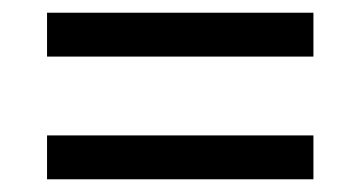

<svg xmlns="http://www.w3.org/2000/svg" viewBox="-20 -508 567 302"><path d="M54 -488H473V-419H54ZM54 -295H473V-226H54Z"/></svg>

Font: Noto Serif Sinhala SemiCondensed
Style: Bold
Weight: 700
Width: 4
Designer: Jelle Bosma - Monotype Design Team
Foundry: Monotype Imaging Inc.
Version: Version 2.007; ttfautohint (v1.8.4.7-5d5b)